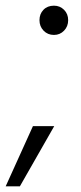

<svg xmlns="http://www.w3.org/2000/svg" viewBox="-60 -535 285 676"><path d="M130 -412Q108 -412 93.5 -427Q79 -442 79 -464Q79 -486 93 -500.5Q107 -515 130 -515Q151 -515 165.5 -500.5Q180 -486 180 -464Q180 -442 165.5 -427Q151 -412 130 -412ZM-40 121 56 -91H131L10 121Z"/></svg>

Font: DM Sans Light
Style: Italic
Weight: 300
Italic angle: -10°
Designer: Colophon Foundry, Jonny Pinhorn
Foundry: Colophon Foundry
Version: Version 4.004;gftools[0.9.30]